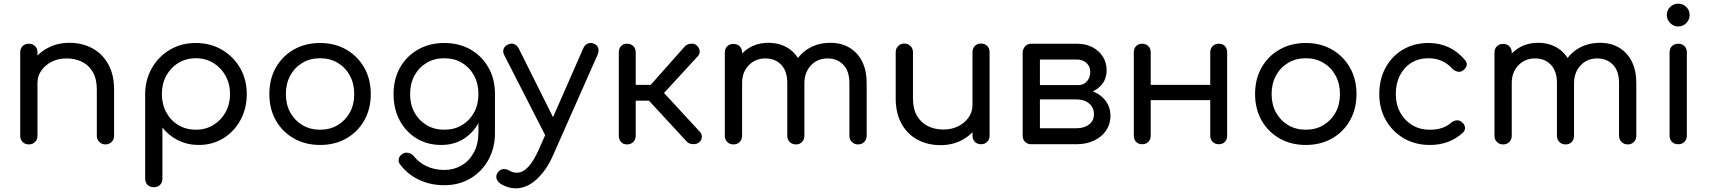

<svg xmlns="http://www.w3.org/2000/svg" viewBox="-20 -785 9303 1045"><path d="M554 1Q534 1 520.5 -12.5Q507 -26 507 -46V-297Q507 -355 485.5 -392.5Q464 -430 426.5 -448.5Q389 -467 342 -467Q297 -467 261.5 -449Q226 -431 205 -401Q184 -371 184 -333H123Q124 -396 155 -445.5Q186 -495 239 -523.5Q292 -552 358 -552Q427 -552 482 -522.5Q537 -493 569 -436Q601 -379 601 -297V-46Q601 -26 587.5 -12.5Q574 1 554 1ZM137 1Q116 1 103 -12.5Q90 -26 90 -46V-500Q90 -521 103 -534Q116 -547 137 -547Q158 -547 171 -534Q184 -521 184 -500V-46Q184 -26 171 -12.5Q158 1 137 1Z M817 234Q796 234 783 221Q770 208 770 187V-274Q771 -353 807.5 -416Q844 -479 906 -515Q968 -551 1045 -551Q1125 -551 1187.5 -514.5Q1250 -478 1286.5 -415.5Q1323 -353 1323 -273Q1323 -194 1288.5 -131Q1254 -68 1195 -32Q1136 4 1062 4Q1000 4 949 -21.5Q898 -47 864 -91V187Q864 208 851 221Q838 234 817 234ZM1046 -79Q1099 -79 1141 -104.5Q1183 -130 1207.5 -174Q1232 -218 1232 -273Q1232 -329 1207.5 -373Q1183 -417 1141 -442.5Q1099 -468 1046 -468Q993 -468 951 -442.5Q909 -417 885 -373Q861 -329 861 -273Q861 -218 885 -173.5Q909 -129 951 -104Q993 -79 1046 -79Z M1722 4Q1642 4 1579.5 -31.5Q1517 -67 1481.5 -129.5Q1446 -192 1446 -273Q1446 -355 1481.5 -417.5Q1517 -480 1579.5 -515.5Q1642 -551 1722 -551Q1802 -551 1864 -515.5Q1926 -480 1962 -417.5Q1998 -355 1998 -273Q1998 -192 1962.5 -129.5Q1927 -67 1865 -31.5Q1803 4 1722 4ZM1722 -79Q1776 -79 1818 -104Q1860 -129 1884 -172.5Q1908 -216 1908 -273Q1908 -330 1884 -374Q1860 -418 1818 -443Q1776 -468 1722 -468Q1668 -468 1626 -443Q1584 -418 1560 -374Q1536 -330 1536 -273Q1536 -216 1560 -172.5Q1584 -129 1626 -104Q1668 -79 1722 -79Z M2382 4Q2306 4 2247.5 -31.5Q2189 -67 2155.5 -129.5Q2122 -192 2122 -273Q2122 -355 2157.5 -417.5Q2193 -480 2255.5 -515.5Q2318 -551 2398 -551Q2479 -551 2541 -515.5Q2603 -480 2638.5 -417.5Q2674 -355 2674 -273L2620 -265Q2620 -186 2589.5 -125.5Q2559 -65 2505.5 -30.5Q2452 4 2382 4ZM2398 223Q2324 223 2262.5 194.5Q2201 166 2160 113Q2147 98 2150 81.5Q2153 65 2168 54Q2184 43 2202.5 47Q2221 51 2232 65Q2260 100 2302.5 120Q2345 140 2399 140Q2450 140 2492 115.5Q2534 91 2559 45Q2584 -1 2584 -67V-212L2615 -290L2674 -273V-61Q2674 19 2639 83.5Q2604 148 2541.5 185.5Q2479 223 2398 223ZM2398 -79Q2453 -79 2494.5 -104Q2536 -129 2560 -172.5Q2584 -216 2584 -273Q2584 -330 2560 -374Q2536 -418 2494.5 -443Q2453 -468 2398 -468Q2344 -468 2302 -443Q2260 -418 2236 -374Q2212 -330 2212 -273Q2212 -216 2236 -172.5Q2260 -129 2302 -104Q2344 -79 2398 -79Z M2787 240Q2767 240 2747.5 234.5Q2728 229 2709 218Q2689 206 2683 188.5Q2677 171 2689 154Q2701 138 2717 135.5Q2733 133 2751 143Q2762 149 2772 152Q2782 155 2793 155Q2826 155 2855.5 123Q2885 91 2913 28L3155 -523Q3163 -542 3180.5 -548.5Q3198 -555 3215 -546Q3231 -540 3236 -523Q3241 -506 3232 -486L2988 65Q2953 143 2900 191.5Q2847 240 2787 240ZM3008 -20Q2991 -13 2975.5 -18.5Q2960 -24 2951 -42L2724 -486Q2715 -504 2721.5 -520Q2728 -536 2746 -543Q2763 -551 2778.5 -545Q2794 -539 2803 -522L3023 -81Q3032 -63 3029 -45.5Q3026 -28 3008 -20Z M3786 -11Q3774 0 3752.5 -0.5Q3731 -1 3719 -13L3478 -274L3707 -532Q3719 -545 3739.5 -547Q3760 -549 3772 -538Q3786 -525 3788 -508.5Q3790 -492 3778 -479L3594 -279L3788 -69Q3800 -57 3800 -40.5Q3800 -24 3786 -11ZM3392 1Q3372 1 3360 -12.5Q3348 -26 3348 -46V-500Q3348 -521 3360 -534Q3372 -547 3392 -547Q3414 -547 3427 -534Q3440 -521 3440 -500V-323H3566V-237H3440V-46Q3440 -26 3427 -12.5Q3414 1 3392 1Z M4650 1Q4630 1 4616.5 -12.5Q4603 -26 4603 -46V-333Q4603 -398 4570 -432.5Q4537 -467 4484 -467Q4429 -467 4393.5 -429Q4358 -391 4358 -331H4280Q4280 -396 4308 -446Q4336 -496 4386 -524Q4436 -552 4500 -552Q4558 -552 4602.5 -526Q4647 -500 4672 -451Q4697 -402 4697 -333V-46Q4697 -26 4684 -12.5Q4671 1 4650 1ZM3972 1Q3951 1 3938 -12.5Q3925 -26 3925 -46V-499Q3925 -520 3938 -533Q3951 -546 3972 -546Q3993 -546 4006 -533Q4019 -520 4019 -499V-46Q4019 -26 4006 -12.5Q3993 1 3972 1ZM4312 1Q4291 1 4278 -12.5Q4265 -26 4265 -46V-333Q4265 -398 4232 -432.5Q4199 -467 4146 -467Q4091 -467 4055 -429.5Q4019 -392 4019 -333H3958Q3959 -397 3985 -446.5Q4011 -496 4057 -524Q4103 -552 4162 -552Q4220 -552 4264.5 -526Q4309 -500 4333.5 -451Q4358 -402 4358 -333V-46Q4358 -26 4345.5 -12.5Q4333 1 4312 1Z M5099 5Q5029 5 4974 -24.5Q4919 -54 4887 -111Q4855 -168 4855 -250V-501Q4855 -521 4868.5 -534.5Q4882 -548 4902 -548Q4922 -548 4935.5 -534.5Q4949 -521 4949 -501V-250Q4949 -192 4971 -154.5Q4993 -117 5030.5 -98.5Q5068 -80 5115 -80Q5160 -80 5195.5 -98Q5231 -116 5252 -146Q5273 -176 5273 -214H5333Q5332 -152 5301 -102Q5270 -52 5217.5 -23.5Q5165 5 5099 5ZM5319 0Q5299 0 5286 -13Q5273 -26 5273 -47V-501Q5273 -522 5286 -535Q5299 -548 5319 -548Q5340 -548 5353 -535Q5366 -522 5366 -501V-47Q5366 -26 5353 -13Q5340 0 5319 0Z M5593 0Q5572 0 5559 -13Q5546 -26 5546 -47V-501Q5548 -521 5560.5 -534Q5573 -547 5593 -547Q5614 -547 5627 -534Q5640 -521 5640 -500V-322H5839V-304Q5893 -304 5935 -285Q5977 -266 6000.5 -232.5Q6024 -199 6024 -155Q6024 -110 6000.5 -75Q5977 -40 5935 -20Q5893 0 5839 0ZM5640 -87H5839Q5881 -87 5907.5 -107.5Q5934 -128 5934 -163Q5934 -200 5907.5 -222Q5881 -244 5839 -244H5640ZM5754 -272V-322H5850Q5878 -322 5896 -342.5Q5914 -363 5914 -395Q5914 -423 5893.5 -442Q5873 -461 5842 -461H5594V-547H5842Q5889 -547 5925 -528.5Q5961 -510 5982 -477.5Q6003 -445 6003 -403Q6003 -343 5959.5 -307.5Q5916 -272 5850 -272Z M6614 0Q6593 0 6580 -13Q6567 -26 6567 -47V-500Q6567 -521 6580 -534Q6593 -547 6614 -547Q6635 -547 6647 -534Q6659 -521 6659 -500V-47Q6659 -26 6647 -13Q6635 0 6614 0ZM6196 0Q6176 0 6163.5 -13Q6151 -26 6151 -47V-500Q6151 -521 6163.5 -534Q6176 -547 6196 -547Q6217 -547 6230 -534Q6243 -521 6243 -500V-47Q6243 -26 6230 -13Q6217 0 6196 0ZM6230 -240V-323H6595V-240Z M7087 4Q7007 4 6944.5 -31.5Q6882 -67 6846.5 -129.5Q6811 -192 6811 -273Q6811 -355 6846.5 -417.5Q6882 -480 6944.5 -515.5Q7007 -551 7087 -551Q7167 -551 7229 -515.5Q7291 -480 7327 -417.5Q7363 -355 7363 -273Q7363 -192 7327.5 -129.5Q7292 -67 7230 -31.5Q7168 4 7087 4ZM7087 -79Q7141 -79 7183 -104Q7225 -129 7249 -172.5Q7273 -216 7273 -273Q7273 -330 7249 -374Q7225 -418 7183 -443Q7141 -468 7087 -468Q7033 -468 6991 -443Q6949 -418 6925 -374Q6901 -330 6901 -273Q6901 -216 6925 -172.5Q6949 -129 6991 -104Q7033 -79 7087 -79Z M7762 4Q7682 4 7620 -32.5Q7558 -69 7522.5 -131.5Q7487 -194 7487 -273Q7487 -354 7521.5 -417Q7556 -480 7616.5 -515.5Q7677 -551 7755 -551Q7815 -551 7864.5 -528Q7914 -505 7953 -459Q7966 -445 7962.5 -429Q7959 -413 7942 -401Q7929 -392 7913.5 -395Q7898 -398 7885 -411Q7833 -468 7755 -468Q7702 -468 7662 -443.5Q7622 -419 7599.5 -375Q7577 -331 7577 -273Q7577 -217 7600.5 -173.5Q7624 -130 7665.5 -104.5Q7707 -79 7762 -79Q7798 -79 7826.5 -88Q7855 -97 7878 -117Q7893 -129 7908.5 -130Q7924 -131 7936 -121Q7952 -108 7953.5 -91.5Q7955 -75 7942 -63Q7870 4 7762 4Z M8839 1Q8819 1 8805.5 -12.5Q8792 -26 8792 -46V-333Q8792 -398 8759 -432.5Q8726 -467 8673 -467Q8618 -467 8582.5 -429Q8547 -391 8547 -331H8469Q8469 -396 8497 -446Q8525 -496 8575 -524Q8625 -552 8689 -552Q8747 -552 8791.5 -526Q8836 -500 8861 -451Q8886 -402 8886 -333V-46Q8886 -26 8873 -12.5Q8860 1 8839 1ZM8161 1Q8140 1 8127 -12.5Q8114 -26 8114 -46V-499Q8114 -520 8127 -533Q8140 -546 8161 -546Q8182 -546 8195 -533Q8208 -520 8208 -499V-46Q8208 -26 8195 -12.5Q8182 1 8161 1ZM8501 1Q8480 1 8467 -12.5Q8454 -26 8454 -46V-333Q8454 -398 8421 -432.5Q8388 -467 8335 -467Q8280 -467 8244 -429.5Q8208 -392 8208 -333H8147Q8148 -397 8174 -446.5Q8200 -496 8246 -524Q8292 -552 8351 -552Q8409 -552 8453.5 -526Q8498 -500 8522.5 -451Q8547 -402 8547 -333V-46Q8547 -26 8534.5 -12.5Q8522 1 8501 1Z M9114 0Q9093 0 9080 -13Q9067 -26 9067 -47V-500Q9067 -521 9080 -534Q9093 -547 9114 -547Q9135 -547 9148 -534Q9161 -521 9161 -500V-47Q9161 -26 9148 -13Q9135 0 9114 0ZM9114 -641Q9089 -641 9070.5 -659.5Q9052 -678 9052 -703Q9052 -730 9070.5 -747.5Q9089 -765 9114 -765Q9139 -765 9157.5 -747.5Q9176 -730 9176 -703Q9176 -678 9158 -659.5Q9140 -641 9114 -641Z"/></svg>

Font: Comfortaa SemiBold
Style: Regular
Weight: 600
Designer: Johan Aakerlund
Foundry: Johan Aakerlund
Version: Version 3.104; ttfautohint (v1.8.1.43-b0c9)